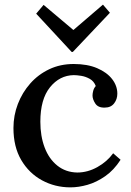

<svg xmlns="http://www.w3.org/2000/svg" viewBox="-20 -792 567 828"><path d="M284 16Q217 16 161 -14.5Q105 -45 71.5 -102Q38 -159 38 -240Q38 -294 57 -343.5Q76 -393 110.5 -432Q145 -471 192.5 -493.5Q240 -516 298 -516Q357 -516 399 -498Q441 -480 463.5 -451Q486 -422 486 -388Q486 -364 472 -346Q458 -328 432 -328Q403 -327 391 -345.5Q379 -364 379 -380Q379 -389 382 -400.5Q385 -412 393 -421Q385 -442 367 -452Q349 -462 330 -465Q311 -468 298 -468Q237 -467 195.5 -415.5Q154 -364 154 -267Q154 -205 172.5 -156Q191 -107 227 -78Q263 -49 313 -48Q358 -48 400 -71.5Q442 -95 468 -131L500 -103Q471 -58 433.5 -32Q396 -6 357.5 5Q319 16 284 16ZM289 -568 136 -733 168 -771 296 -663H297L424 -772L454 -737L294 -568Z"/></svg>

Font: Lora Medium
Style: Regular
Weight: 500
Designer: Olga Karpushina, Alexei Vanyashin (Cyrillic)
Foundry: Cyreal
Version: Version 3.004